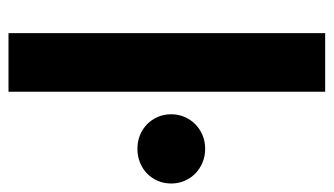

<svg xmlns="http://www.w3.org/2000/svg" viewBox="-187 -599 786 452"><g transform="rotate(90 206.0 -373.0)"><path d="M58 0ZM196 -745.5V0H58V-745.5ZM249 -383Q249 -399.5 255.2 -414.2Q261.5 -429 272.5 -439.8Q283.5 -450.5 298.2 -456.8Q313 -463 330.5 -463Q347.5 -463 362.5 -456.8Q377.5 -450.5 388.5 -439.8Q399.5 -429 405.8 -414.2Q412 -399.5 412 -383Q412 -366 405.8 -351.5Q399.5 -337 388.5 -326.2Q377.5 -315.5 362.5 -309.5Q347.5 -303.5 330.5 -303.5Q313 -303.5 298.2 -309.5Q283.5 -315.5 272.5 -326.2Q261.5 -337 255.2 -351.5Q249 -366 249 -383Z"/></g></svg>

Font: Lato Heavy
Style: Regular
Weight: 800
Designer: Lukasz Dziedzic
Foundry: tyPoland Lukasz Dziedzic
Version: Version 2.007; 2014-02-27